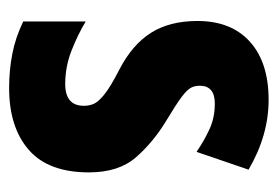

<svg xmlns="http://www.w3.org/2000/svg" viewBox="-114 -485 609 421"><g transform="rotate(90 190.5 -274.5)"><path d="M358 -165Q358 -76 308.5 -33Q259 10 173 10Q134 10 98 3Q62 -4 27 -21V-158Q55 -141 90.5 -127Q126 -113 164 -113Q212 -113 212 -154Q212 -165 208 -175Q204 -185 187.5 -198.5Q171 -212 132 -232Q78 -260 52 -301Q26 -342 26 -403Q26 -477 71.5 -518Q117 -559 199 -559Q277 -559 352 -515L313 -401Q288 -418 263 -429.5Q238 -441 207 -441Q168 -441 168 -408Q168 -397 172.5 -388.5Q177 -380 193 -368Q209 -356 244 -335Q292 -306 325 -268Q358 -230 358 -165Z"/></g></svg>

Font: Noto Sans Tamil ExtraCondensed ExtraBold
Style: Regular
Weight: 800
Width: 2
Designer: Jelle Bosma - Monotype Design Team
Foundry: Monotype Imaging Inc.
Version: Version 2.004; ttfautohint (v1.8.4.7-5d5b)